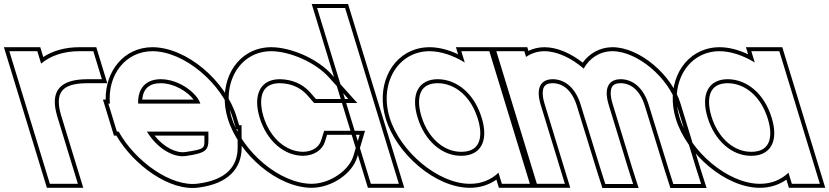

<svg xmlns="http://www.w3.org/2000/svg" viewBox="-204 -869 4147 960"><path d="M1.6 -550.9C48.7 -591 115.3 -613 192.6 -613H262.6L305.4 -473H235.4C98.3 -473 43.3 -417.6 82.1 -287.5L83.8 -282L105.2 -212L163.9 -20L185.3 50H45.3L23.9 -20L-34.8 -212L-56.2 -282C-56.6 -283.2 -57 -284.5 -57.3 -285.7L-136 -543L-157.4 -613H-17.4ZM12.4 -583.9 -2.6 -633H-184.4L-76.5 -279.9C-76.1 -278.6 -75.7 -277.3 -75.3 -276.2L30.5 70H212.3L101.3 -293.2C93.6 -318.9 90 -341.1 90 -359.4C89.9 -422.8 130 -453 235.4 -453H332.4L277.4 -633H192.6C123.2 -633 60.2 -615.5 12.4 -583.9Z M486.7 -351H797.7C782.7 -400 696.7 -472 600.4 -473C525.8 -473 484.1 -428 486.7 -351ZM389.4 -211H380.5L359.1 -281L337.7 -351H345.4C333.4 -494.4 422.4 -612.1 557.6 -613C716.6 -613 906.8 -452 959.1 -281L976.8 -223H983.8L984.3 -133C984.7 -37 927.5 31 786 49C652.6 68 471 -63.3 389.4 -211ZM837.9 -211H530.6C579.1 -131 659.1 -79.5 724.8 -89H725.8C826.2 -104 838.2 -117 838.1 -173ZM507.1 -371C512 -425.6 542.2 -453 600.3 -453C669.4 -452.3 735.1 -409.1 764.2 -371ZM377.8 -191C464.3 -43.2 645.4 89.3 788.7 68.8C936.3 50 1004.7 -25.9 1004.3 -133.1L1003.7 -243H991.6L978.2 -286.8C923.6 -465.4 728.3 -633 557.5 -633C415.4 -632.1 322.1 -513.3 324.4 -371H310.7L365.7 -191ZM818 -191 818.1 -173C818.2 -127.6 821.2 -123.6 724.3 -109H723.4L721.9 -108.8C675.9 -102.2 614 -134.2 568.8 -191Z M1443.6 -479 1537.7 -374H1375.7L1345 -409C1307.4 -450 1255.7 -472 1195.4 -473C1100.4 -473 1059 -399 1094.1 -281C1130.2 -163 1217.5 -90 1312.5 -90C1367.2 -91 1408.3 -120 1420.8 -161L1431.4 -195H1594.4L1562.8 -89C1541.5 -18 1448 49 1355.3 50C1196.3 50 1007.7 -109 954.1 -281C901.8 -452 993.6 -613 1152.6 -613H1153.6C1244.9 -612 1374.4 -558 1443.6 -479ZM1458.5 -492.3C1384.9 -576.3 1251.6 -631.9 1153.7 -633H1152.6C1128.5 -633 1105.7 -629.6 1084.4 -623.2C951.7 -583 887.6 -429.9 935 -275.1C990.9 -95.6 1184.6 70 1355.4 70C1456.3 68.9 1557.5 -1.6 1582 -83.3L1621.2 -215H1416.7L1401.7 -166.9C1392.2 -135.6 1360 -110.9 1312.3 -110C1228.6 -110 1147.4 -174.9 1113.2 -286.8C1105.4 -313.1 1101.8 -336.9 1101.7 -357.1C1101.7 -420.4 1133.3 -453 1195.2 -453C1250.4 -452.1 1296.8 -432 1330.1 -395.7L1366.6 -354H1582.4Z M1403 -759 1381.5 -829H1521.5L1543 -759L1768.9 -20L1790.3 50H1650.3L1628.9 -20ZM1354.5 -849 1635.5 70H1817.3L1536.3 -849Z M1744.1 -281C1691.5 -453 1785.9 -612 1942.6 -613C2000.1 -613 2062 -591.8 2119.8 -556.6L2102.6 -613H2242.6L2264 -543L2343 -284.6L2344.1 -281L2423.9 -20L2445.3 50H2305.3L2288.3 -5.5C2252.1 29.4 2203.2 50.4 2145.3 50C1986.3 50 1796.1 -111 1744.1 -281ZM1884.1 -281C1920.2 -163 2007.8 -89 2102.5 -90C2197 -90 2239.9 -160.8 2205.7 -275.7L2204.1 -281C2167.7 -400 2081.7 -472 1985.4 -473C1890.4 -473 1847.7 -400 1884.1 -281ZM1725 -275.2C1779.3 -97.6 1974.7 70 2145.2 70C2196.2 70.3 2242.7 54.4 2278 29.1L2290.5 70H2472.3L2257.4 -633H2075.6L2086.5 -597.4C2038.3 -620.1 1990.3 -633 1942.5 -633C1918.9 -632.8 1896.6 -629.4 1875.6 -623.1C1743.8 -583 1677.2 -431.2 1725 -275.2ZM1903.2 -286.8C1895 -313.8 1891.2 -337.8 1891.2 -358.2C1891.1 -421 1923.2 -453 1985.3 -453C2070.7 -452.1 2150.4 -388.2 2185 -275.2L2186.6 -269.9C2193.9 -245.2 2197.3 -222.9 2197.4 -203.9C2197.5 -142.1 2165.7 -110 2102.4 -110C2018.8 -109.1 1937.5 -174.7 1903.2 -286.8Z M2714.5 -526.1C2743.3 -577.8 2793.9 -612.5 2857.6 -613C2983.6 -613 3139.6 -479 3179.5 -345L3278.9 -20L3301.6 51H3162.6L3140.2 -19L3039.5 -345C3014.1 -428 2962.7 -472 2900.4 -473C2838.8 -473 2814.5 -428.6 2839 -346.7L2839.5 -345L2860.9 -275L2938.9 -20L2961.6 51H2822.6L2800.2 -19L2721.1 -275H2720.9L2699.5 -345C2674.1 -428 2622.7 -472 2560.4 -473C2498.4 -473 2474.1 -428 2499.5 -345L2520.9 -275L2598.9 -20L2620.3 50H2480.3L2458.9 -20L2380.9 -275L2359.5 -345L2299 -543L2277.6 -613H2417.6L2426.3 -584.4C2451.9 -602.2 2482.8 -612.7 2517.6 -613C2581.9 -613 2654 -578.1 2714.5 -526.1ZM2709.7 -555.9C2650.4 -602 2582.5 -633 2517.5 -633C2488.3 -632.8 2461.6 -626 2438 -614.5L2432.4 -633H2250.6L2465.5 70H2647.3L2518.6 -350.8C2512.5 -371.1 2509.7 -388.3 2509.6 -402.1C2509.4 -438.7 2524.2 -453 2560.2 -453C2611.4 -452.2 2656.6 -417 2680.4 -339.2C2687.7 -315.3 2694.4 -293.9 2702.4 -267.7C2729.5 -179.8 2754.7 -98.6 2781.1 -13L2808 71H2989L2958 -26L2858.7 -350.8L2858.2 -352.5C2852.3 -372 2849.7 -388.6 2849.6 -402C2849.4 -438.6 2864.2 -453 2900.2 -453C2951.4 -452.2 2996.6 -417 3020.4 -339.1L3121.1 -13L3148 71H3329L3298 -26L3198.7 -350.8C3156.4 -492.4 2995.6 -633 2857.5 -633C2794.5 -632.5 2742.2 -601 2709.7 -555.9Z M3194.1 -281C3141.5 -453 3235.9 -612 3392.6 -613C3450.1 -613 3512 -591.8 3569.8 -556.6L3552.6 -613H3692.6L3714 -543L3793 -284.6L3794.1 -281L3873.9 -20L3895.3 50H3755.3L3738.3 -5.5C3702.1 29.4 3653.2 50.4 3595.3 50C3436.3 50 3246.1 -111 3194.1 -281ZM3334.1 -281C3370.2 -163 3457.8 -89 3552.5 -90C3647 -90 3689.9 -160.8 3655.7 -275.7L3654.1 -281C3617.7 -400 3531.7 -472 3435.4 -473C3340.4 -473 3297.7 -400 3334.1 -281ZM3175 -275.2C3229.3 -97.6 3424.7 70 3595.2 70C3646.2 70.3 3692.7 54.4 3728 29.1L3740.5 70H3922.3L3707.4 -633H3525.6L3536.5 -597.4C3488.3 -620.1 3440.3 -633 3392.5 -633C3368.9 -632.8 3346.6 -629.4 3325.6 -623.1C3193.8 -583 3127.2 -431.2 3175 -275.2ZM3353.2 -286.8C3345 -313.8 3341.2 -337.8 3341.2 -358.2C3341.1 -421 3373.2 -453 3435.3 -453C3520.7 -452.1 3600.4 -388.2 3635 -275.2L3636.6 -269.9C3643.9 -245.2 3647.3 -222.9 3647.4 -203.9C3647.5 -142.1 3615.7 -110 3552.4 -110C3468.8 -109.1 3387.5 -174.7 3353.2 -286.8Z"/></svg>

Font: Nordica Plus
Style: NordicaClassicRgOpOblOl
Weight: 500
Version: Version 1.01